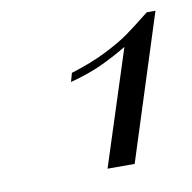

<svg xmlns="http://www.w3.org/2000/svg" viewBox="-48 -801 411 412"><g transform="rotate(-10 157.5 -595.0)"><path d="M155.3 -437 236.3 -688Q205.6 -669.9 178 -657.2Q150.4 -644.5 110.4 -633.8L115.7 -652.8Q160.2 -666.5 192.6 -682.9Q225.1 -699.2 244.9 -713.4Q264.6 -727.5 296.4 -752.9H315.4L214.4 -437Z"/></g></svg>

Font: TypoPRO Playfair Display
Style: Italic
Weight: 400
Italic angle: -14°
Designer: Claus Eggers Sørensen
Foundry: Claus Eggers Sørensen
Version: Version 1.004;PS 001.004;hotconv 1.0.70;makeotf.lib2.5.58329